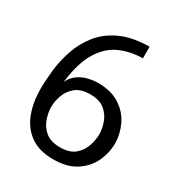

<svg xmlns="http://www.w3.org/2000/svg" viewBox="-165 -786 841 905"><g transform="rotate(30 255.5 -333.5)"><path d="M40 -248Q40 -296 46.5 -353Q53 -410 72.5 -466.5Q92 -523 130 -570.5Q168 -618 230.5 -647Q293 -676 386 -677V-614Q318 -613 262.5 -588Q207 -563 169.5 -502.5Q132 -442 118 -331Q133 -362 158.5 -379Q184 -396 211.5 -402Q239 -408 260 -408Q335 -408 382 -376.5Q429 -345 451 -297Q473 -249 473 -200Q473 -150 451 -102Q429 -54 381 -22Q333 10 257 10Q180 10 132 -24.5Q84 -59 62 -117.5Q40 -176 40 -248ZM126 -200Q126 -170 137.5 -136Q149 -102 177.5 -78.5Q206 -55 257 -55Q308 -55 336 -78.5Q364 -102 375.5 -136Q387 -170 387 -200Q387 -230 375.5 -263Q364 -296 336 -319.5Q308 -343 257 -343Q206 -343 177.5 -319.5Q149 -296 137.5 -263Q126 -230 126 -200Z"/></g></svg>

Font: Epunda Sans
Style: Regular
Weight: 400
Designer: Simon Atzbach
Foundry: typofactur
Version: Version 2.204; ttfautohint (v1.8.4.7-5d5b)